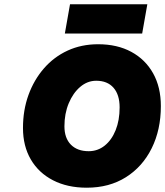

<svg xmlns="http://www.w3.org/2000/svg" viewBox="-20 -866 769 894"><path d="M306 -846H666L642 -710H282ZM87 -270Q87 -353 112.5 -423.5Q138 -494 184.5 -547.5Q231 -601 295 -630.5Q359 -660 437 -660Q526 -660 591.5 -624.5Q657 -589 693 -524.5Q729 -460 729 -372Q729 -262 686.5 -176Q644 -90 566.5 -41Q489 8 384 8Q294 8 227 -26.5Q160 -61 123.5 -123.5Q87 -186 87 -270ZM537 -366Q537 -425 508.5 -457.5Q480 -490 428 -490Q387 -490 353.5 -461.5Q320 -433 300 -385Q280 -337 280 -278Q280 -223 310 -192.5Q340 -162 393 -162Q435 -162 467.5 -188Q500 -214 518.5 -260Q537 -306 537 -366Z"/></svg>

Font: Overused Grotesk Black
Style: Italic
Weight: 900
Italic angle: -10°
Version: Version 0.003